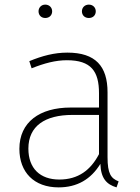

<svg xmlns="http://www.w3.org/2000/svg" viewBox="-20 -801 608 832"><path d="M176 -781C159 -781 147 -768 147 -752C147 -735 159 -723 176 -723C194 -723 206 -735 206 -752C206 -768 194 -781 176 -781ZM365 -781C347 -781 335 -768 335 -752C335 -735 347 -723 365 -723C383 -723 395 -735 395 -752C395 -768 383 -781 365 -781ZM446 -120V-401C446 -514 394 -573 272 -573C215 -573 163 -559 107 -536L117 -505C172 -527 221 -540 270 -540C375 -540 409 -492 409 -397V-335H286C152 -335 64 -272 64 -156C64 -55 127 11 234 11C314 11 374 -24 415 -91C417 -29 441 -2 485 11L494 -15C461 -28 446 -48 446 -120ZM237 -23C154 -23 103 -71 103 -157C103 -255 175 -303 294 -303H409V-133C373 -64 319 -23 237 -23Z"/></svg>

Font: Glow Sans SC Normal ExtraLight
Style: Regular
Weight: 200
Designer: Ryoko NISHIZUKA (kana, bopomofo & ideographs); Paul D. Hunt (Latin, Greek & Cyrillic); Sandoll Communications, Soo-young
Version: Version 0.93